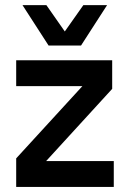

<svg xmlns="http://www.w3.org/2000/svg" viewBox="-20 -738 508 758"><path d="M43.9 -112.8 305.2 -397.9H43.9V-500H422.9V-387.2L162.1 -102.1H429.2V0H43.9ZM68.8 -717.8H163.1L235.8 -613.8L309.1 -717.8H402.8L299.8 -558.1H171.9Z"/></svg>

Font: TASA Orbiter Deck SemiBold
Style: Regular
Weight: 600
Designer: Weizhong Zhang
Version: Version 1.000;Glyphs 3.1.2 (3151)